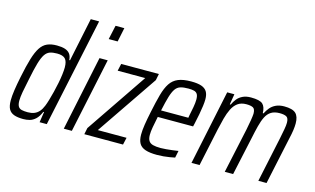

<svg xmlns="http://www.w3.org/2000/svg" viewBox="-89 -1000 2074 1265"><g transform="rotate(15 947.5 -367.5)"><path d="M133 8Q94 8 69.5 -1Q45 -10 33.5 -31Q22 -52 22 -91Q22 -119 28 -160.5Q34 -202 45 -255Q61 -334 76.5 -385Q92 -436 111 -465Q130 -494 157 -506Q184 -518 223 -518Q256 -518 278 -511Q300 -504 312 -488.5Q324 -473 326 -446H331L393 -743H450L292 0H243L254 -72H249Q235 -38 216 -20.5Q197 -3 176 2.5Q155 8 133 8ZM150 -43Q175 -43 194 -50.5Q213 -58 227 -74Q241 -90 251 -115Q258 -132 266 -159Q274 -186 282 -218Q290 -250 296.5 -282.5Q303 -315 306.5 -344Q310 -373 310 -391Q310 -433 293.5 -450Q277 -467 238 -467Q208 -467 188.5 -460Q169 -453 155 -432Q141 -411 128.5 -368.5Q116 -326 102 -255Q90 -200 83.5 -163Q77 -126 77 -103Q77 -78 84.5 -64.5Q92 -51 108.5 -47Q125 -43 150 -43Z M541 -647 562 -743H622L602 -647ZM408 0 515 -510H571L463 0Z M548 0 557 -44 840 -461H652L663 -510H920L911 -466L627 -49H823L812 0Z M1045 8Q996 8 966 -2Q936 -12 923 -34.5Q910 -57 910 -95Q910 -124 916 -163Q922 -202 933 -254Q948 -327 962 -377.5Q976 -428 996.5 -459Q1017 -490 1051 -504Q1085 -518 1139 -518Q1183 -518 1209 -509Q1235 -500 1247 -480.5Q1259 -461 1259 -428Q1259 -409 1255.5 -382.5Q1252 -356 1246 -323.5Q1240 -291 1232 -256L1227 -235H986Q977 -192 971.5 -161Q966 -130 966 -108Q966 -82 975 -67.5Q984 -53 1004 -47.5Q1024 -42 1057 -42Q1074 -42 1095 -44Q1116 -46 1137 -48.5Q1158 -51 1176 -54L1166 -6Q1152 -3 1132 0.5Q1112 4 1089 6Q1066 8 1045 8ZM996 -282H1182L1185 -300Q1191 -328 1196.5 -358.5Q1202 -389 1202 -411Q1202 -436 1194.5 -448Q1187 -460 1172 -464Q1157 -468 1133 -468Q1100 -468 1079 -461.5Q1058 -455 1044.5 -435.5Q1031 -416 1020 -379.5Q1009 -343 996 -282Z M1279 0 1386 -510H1435L1423 -438H1429Q1439 -460 1453.5 -478Q1468 -496 1491 -507Q1514 -518 1547 -518Q1607 -518 1627 -499.5Q1647 -481 1648 -438H1653Q1664 -460 1679 -478Q1694 -496 1717.5 -507Q1741 -518 1774 -518Q1830 -518 1852.5 -497Q1875 -476 1875 -428Q1875 -408 1871.5 -382.5Q1868 -357 1860 -323L1791 0H1735L1800 -306Q1808 -346 1813 -373Q1818 -400 1818 -418Q1818 -449 1803 -458Q1788 -467 1756 -467Q1721 -467 1698.5 -453Q1676 -439 1662.5 -412Q1649 -385 1639 -346Q1629 -307 1619 -258L1563 0H1506L1572 -306Q1580 -346 1584.5 -373.5Q1589 -401 1590 -418Q1590 -450 1575 -458.5Q1560 -467 1529 -467Q1493 -467 1470 -450Q1447 -433 1432.5 -403.5Q1418 -374 1408 -336.5Q1398 -299 1389 -258L1334 0Z"/></g></svg>

Font: Saira Condensed Light
Style: Italic
Weight: 300
Width: 3
Italic angle: -12°
Designer: Hector Gatti with collaboration of the Omnibus-Type team
Foundry: Omnibus-Type
Version: Version 1.101